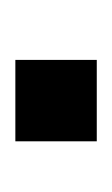

<svg xmlns="http://www.w3.org/2000/svg" viewBox="32 -178 146 250"><g transform="rotate(-90 105.0 -53.0)"><path d="M152 -106V0H46V-106Z"/></g></svg>

Font: Bebas Neue Bold
Style: Regular
Weight: 700
Designer: Ryoichi Tsunekawa & LGV (GE)
Foundry: Free Software Foundation, Inc.
Version: Version 1.003 August 13, 2016